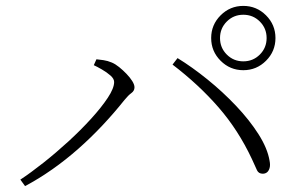

<svg xmlns="http://www.w3.org/2000/svg" viewBox="-20 -727 1040 651"><path d="M805 -489Q760 -489 728 -521Q696 -553 696 -598Q696 -643 728 -675Q760 -707 805 -707Q850 -707 882 -675Q914 -643 914 -598Q914 -553 882 -521Q850 -489 805 -489ZM49 -118Q84 -141 127 -175Q170 -209 212 -247.5Q254 -286 289 -324.5Q324 -363 345.5 -395.5Q367 -428 367 -449Q367 -460 354.5 -471Q342 -482 325.5 -491.5Q309 -501 298 -506L307 -526Q317 -525 331 -523Q345 -521 359 -515Q371 -510 384 -499.5Q397 -489 409 -476.5Q421 -464 428.5 -452Q436 -440 436 -431Q436 -419 425.5 -411.5Q415 -404 402 -388Q367 -344 327.5 -302Q288 -260 245.5 -222.5Q203 -185 157.5 -153Q112 -121 65 -96ZM871 -138Q857 -138 851.5 -149.5Q846 -161 834 -188Q788 -286 721 -363Q654 -440 565 -508L582 -530Q631 -500 683 -458Q735 -416 780.5 -368Q826 -320 856.5 -272Q887 -224 894 -182Q897 -167 894 -157Q891 -147 885 -142.5Q879 -138 871 -138ZM805 -519Q838 -519 861 -542Q884 -565 884 -598Q884 -631 861 -654Q838 -677 805 -677Q772 -677 749 -654Q726 -631 726 -598Q726 -565 749 -542Q772 -519 805 -519Z"/></svg>

Font: Noto Serif JP ExtraLight
Style: Regular
Weight: 200
Designer: Ryoko NISHIZUKA  (kana & ideographs); Frank Grießhammer (Latin, Greek & Cyrillic); Wenlong ZHANG  (bopomofo); Sandoll Co
Foundry: Adobe
Version: Version 2.002-H1;hotconv 1.1.0;makeotfexe 2.6.0